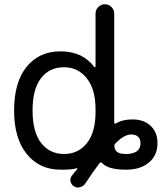

<svg xmlns="http://www.w3.org/2000/svg" viewBox="-20 -793 745 884"><path d="M512.7 -133.8Q504.9 -127 506.8 -117.2Q509.8 -100.6 518.6 -93.8Q530.3 -84 560.5 -84Q591.8 -84 609.4 -96.2Q627 -108.4 627 -133.8Q627 -153.3 615.7 -163.6Q604.5 -173.8 583 -173.8Q550.8 -172.9 512.7 -133.8ZM275.4 -84Q339.8 -84 379.9 -133.8Q419.9 -183.6 419.9 -277.3V-290Q419.9 -381.8 379.4 -432.6Q338.9 -483.4 275.4 -483.4Q207 -483.4 168.5 -432.6Q129.9 -381.8 129.9 -284.2Q129.9 -186.5 168.9 -135.3Q208 -84 275.4 -84ZM414.1 -484.4Q416 -482.4 418 -483.4Q419.9 -484.4 419.9 -486.3V-730.5Q419.9 -748 432.6 -760.7Q445.3 -773.4 462.9 -773.4Q480.5 -773.4 493.2 -760.7Q505.9 -748 505.9 -730.5V-228.5Q505.9 -225.6 508.8 -224.1Q511.7 -222.7 513.7 -224.6Q543.9 -243.2 589.8 -243.2Q642.6 -243.2 673.8 -213.4Q705.1 -183.6 705.1 -133.8Q705.1 -78.1 666 -44.9Q627 -11.7 559.6 -11.7Q478.5 -11.7 450.2 -42Q443.4 -48.8 438.5 -42Q412.1 -7.8 372.1 52.7Q363.3 65.4 348.6 68.4Q343.8 70.3 339.8 70.3Q329.1 70.3 320.3 64.5Q307.6 56.6 304.7 42.5Q301.8 28.3 310.5 16.6Q323.2 -1 335.9 -14.6Q336.9 -16.6 335.9 -17.6Q335 -18.6 334 -18.6Q311.5 -11.7 268.6 -11.7Q263.7 -11.7 258.8 -11.7Q162.1 -11.7 103.5 -83.5Q44.9 -155.3 44.9 -284.2Q44.9 -414.1 102.5 -485.4Q160.2 -556.6 258.8 -556.6Q360.4 -556.6 414.1 -484.4Z"/></svg>

Font: Gen Jyuu GothicX Regular
Style: Regular
Weight: 400
Designer: [Source Han Sans]
Ryoko NISHIZUKA  (kana & ideographs); Paul D. Hunt (Latin, Greek & Cyrillic); Wenlong ZHANG  (bopomofo
Version: Version 1.002.20150607